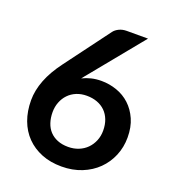

<svg xmlns="http://www.w3.org/2000/svg" viewBox="-133 -826 846 937"><g transform="rotate(20 290.0 -357.5)"><path d="M261 -460.5Q254 -452 247.8 -444.5Q241.5 -437 235.5 -429Q256.5 -439.5 280.8 -445.5Q305 -451.5 333.5 -451.5Q374.5 -451.5 413.2 -438Q452 -424.5 481.5 -397.2Q511 -370 529 -329.5Q547 -289 547 -235Q547 -184.5 528.5 -140.2Q510 -96 476.5 -63Q443 -30 395.8 -11Q348.5 8 291.5 8Q233.5 8 187.5 -10.5Q141.5 -29 109 -62.2Q76.5 -95.5 59.2 -142.2Q42 -189 42 -246Q42 -297 62.8 -350.8Q83.5 -404.5 127 -462.5L299.5 -694Q308.5 -706 325.8 -714.5Q343 -723 365.5 -723H475.5ZM160.5 -227Q160.5 -197 168.8 -172.2Q177 -147.5 193.2 -130Q209.5 -112.5 233.5 -102.8Q257.5 -93 289 -93Q318.5 -93 343.2 -103Q368 -113 385.8 -131Q403.5 -149 413.5 -173.2Q423.5 -197.5 423.5 -226Q423.5 -257 414 -281.8Q404.5 -306.5 387 -323.8Q369.5 -341 345 -350Q320.5 -359 291 -359Q261.5 -359 237.5 -349Q213.5 -339 196.5 -321.2Q179.5 -303.5 170 -279.2Q160.5 -255 160.5 -227Z"/></g></svg>

Font: Lato
Style: Bold
Weight: 700
Designer: Lukasz Dziedzic
Foundry: tyPoland Lukasz Dziedzic
Version: Version 2.007; 2014-02-27